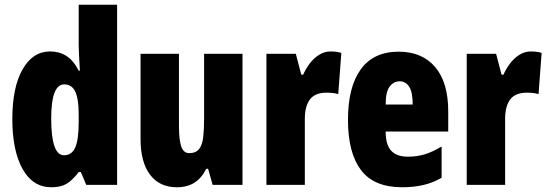

<svg xmlns="http://www.w3.org/2000/svg" viewBox="-20 -780 2313 810"><path d="M197 10Q118 10 75 -67.5Q32 -145 32 -278Q32 -411 75 -487Q118 -563 192 -563Q230 -563 260 -544Q290 -525 312 -482H317Q315 -520 313.5 -546Q312 -572 312 -588V-760H474V0H344L321 -54H312Q286 -20 261.5 -5Q237 10 197 10ZM250 -125Q283 -125 297.5 -158Q312 -191 312 -265V-297Q312 -363 297.5 -393.5Q283 -424 251 -424Q196 -424 196 -280Q196 -125 250 -125Z M1003 -553V0H877L858 -68H850Q831 -29 800.5 -9.5Q770 10 726 10Q653 10 613 -43Q573 -96 573 -193V-553H735V-246Q735 -191 744.5 -162.5Q754 -134 778 -134Q807 -134 820.5 -152Q834 -170 837.5 -203Q841 -236 841 -280V-553Z M1375 -563Q1385 -563 1395 -562Q1405 -561 1420 -557L1407 -383Q1388 -389 1357 -389Q1309 -389 1287.5 -360.5Q1266 -332 1266 -278V0H1104V-553H1228L1251 -465H1259Q1269 -488 1285.5 -510.5Q1302 -533 1325 -548Q1348 -563 1375 -563Z M1662 -562Q1761 -562 1816 -497Q1871 -432 1871 -310V-225H1607Q1607 -170 1630 -144.5Q1653 -119 1701 -119Q1739 -119 1772 -129Q1805 -139 1843 -162V-30Q1807 -9 1766 0.5Q1725 10 1677 10Q1557 10 1502.5 -63Q1448 -136 1448 -274Q1448 -413 1502 -487.5Q1556 -562 1662 -562ZM1666 -437Q1641 -437 1624 -415Q1607 -393 1607 -339H1721Q1721 -392 1706 -414.5Q1691 -437 1666 -437Z M2220 -563Q2230 -563 2240 -562Q2250 -561 2265 -557L2252 -383Q2233 -389 2202 -389Q2154 -389 2132.5 -360.5Q2111 -332 2111 -278V0H1949V-553H2073L2096 -465H2104Q2114 -488 2130.5 -510.5Q2147 -533 2170 -548Q2193 -563 2220 -563Z"/></svg>

Font: Noto Sans Tamil ExtraCondensed Black
Style: Regular
Weight: 900
Width: 2
Designer: Jelle Bosma - Monotype Design Team
Foundry: Monotype Imaging Inc.
Version: Version 2.004; ttfautohint (v1.8.4.7-5d5b)